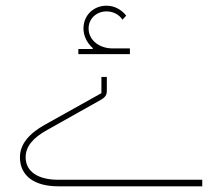

<svg xmlns="http://www.w3.org/2000/svg" viewBox="-20 -654 760 674"><path d="M255 -464H436V-484H376C327 -484 291 -514 291 -554C291 -588 318 -614 354 -614C377 -614 398 -603 410 -585L423 -599C406 -621 381 -634 354 -634C308 -634 273 -600 273 -554C273 -529 285 -503 306 -485L305 -482H255ZM184 0H690V-23H184C116 -23 70 -50 70 -102C70 -139 95 -170 146 -198L333 -303C349 -312 355 -320 355 -335V-384H336V-327L139 -217C81 -185 50 -147 50 -102C50 -35 103 0 184 0Z"/></svg>

Font: IBM Plex Arabic Thin
Style: Regular
Weight: 100
Designer: Mike Abbink, Paul van der Laan, Pieter van Rosmalen, Wael Morcos, Khajak Apelian
Foundry: Bold Monday
Version: Version 1.0